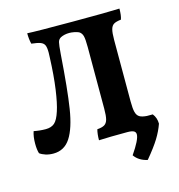

<svg xmlns="http://www.w3.org/2000/svg" viewBox="-123 -787 1001 1074"><g transform="rotate(-15 377.5 -249.5)"><path d="M713 0Q699 40 674.5 80Q650 120 600 180Q550 169 525 133Q578 56 578 26Q578 12 566.5 6Q555 0 531 0H523Q427 0 365 3Q365 -33 372 -59Q400 -61 414 -69.5Q428 -78 433.5 -98.5Q439 -119 439 -160V-517Q439 -563 434 -581.5Q429 -600 414 -609Q403 -614 387.5 -617Q372 -620 360 -620Q331 -620 309 -609Q295 -601 291 -585.5Q287 -570 283 -517Q269 -317 252 -209Q235 -101 199.5 -46Q164 9 100 9Q76 9 55.5 2.5Q35 -4 22 -14Q15 -36 15 -71Q15 -112 25 -141Q60 -134 94 -134Q126 -134 145 -150.5Q164 -167 179 -214Q193 -256 204 -333.5Q215 -411 219 -516L220 -544Q220 -573 214 -586.5Q208 -600 191.5 -606.5Q175 -613 139 -617Q132 -645 132 -679Q181 -676 396 -676Q606 -676 666 -679Q666 -639 658 -617Q630 -614 616.5 -606Q603 -598 597.5 -578Q592 -558 592 -517V-160Q592 -119 597.5 -98.5Q603 -78 617 -69.5Q631 -61 659 -59H693Q713 -34 713 0Z"/></g></svg>

Font: Vollkorn SC
Style: Bold
Weight: 700
Designer: Friedrich Althausen
Foundry: Friedrich Althausen
Version: Version 4.015